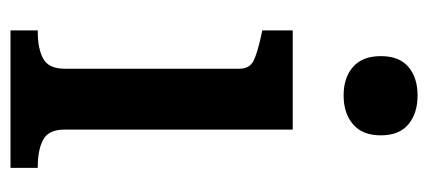

<svg xmlns="http://www.w3.org/2000/svg" viewBox="-245 -571 816 366"><g transform="rotate(90 163.0 -388.0)"><path d="M162 -635Q128 -635 107.5 -653Q87 -671 87 -706Q87 -741 107.5 -758.5Q128 -776 162 -776Q196 -776 217 -758.5Q238 -741 238 -706Q238 -671 217 -653Q196 -635 162 -635ZM227 -538V-103Q227 -73 246 -62.5Q265 -52 298 -52H300V0H38V-52H41Q73 -52 92 -62.5Q111 -73 111 -103V-436Q111 -456 95.5 -463.5Q80 -471 47 -478L38 -480V-538Z"/></g></svg>

Font: Roboto Serif SemiCondensed Medium
Style: Regular
Weight: 500
Width: 4
Designer: Greg Gazdowicz
Foundry: Commercial Type
Version: Version 1.007